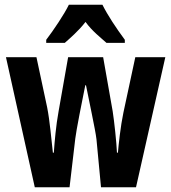

<svg xmlns="http://www.w3.org/2000/svg" viewBox="-20 -786 719 806"><path d="M410 -766H269C251 -728 204 -658 174 -619V-606H252C272 -624 310 -656 339 -694C366 -656 404 -627 427 -606H504V-619C467 -669 432 -722 410 -766ZM385 -201 404 0H551L674 -546H548L498 -313C486 -256 478 -180 475 -145H471C469 -189 460 -274 453 -319L413 -546H266L226 -319C215 -260 209 -189 206 -145H202C196 -198 189 -280 178 -335L133 -546H5L126 0H272L296 -204C299 -233 326 -370 338 -428H341C351 -375 381 -239 385 -201Z"/></svg>

Font: Noto Sans Malayalam ExtraCondensed
Style: Bold
Weight: 700
Width: 2
Designer: Jelle Bosma - Monotype Design Team
Foundry: Monotype Imaging Inc.
Version: Version 2.104